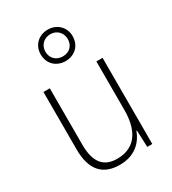

<svg xmlns="http://www.w3.org/2000/svg" viewBox="-196 -908 914 1021"><g transform="rotate(-30 261.0 -397.5)"><path d="M261 -612C317 -612 359 -650 359 -709C359 -765 316 -805 261 -805C206 -805 163 -766 163 -709C163 -649 207 -612 261 -612ZM261 -641C219 -641 192 -670 192 -709C192 -747 220 -777 261 -777C300 -777 329 -748 329 -708C329 -669 302 -641 261 -641ZM439 -529H401V-232C401 -91 340 -25 239 -25C158 -25 115 -73 115 -182V-529H76V-176C76 -53 129 10 235 10C330 10 379 -44 401 -103H404L408 0H439Z"/></g></svg>

Font: Noto Sans Lao SemiCondensed ExtraLight
Style: Regular
Weight: 200
Width: 4
Designer: Monotype Design Team
Foundry: Monotype Imaging Inc.
Version: Version 2.003